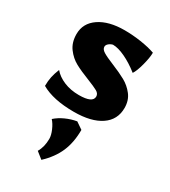

<svg xmlns="http://www.w3.org/2000/svg" viewBox="-171 -503 757 857"><g transform="rotate(30 207.0 -74.5)"><path d="M31 -25Q31 -51 35.5 -72Q40 -93 50 -118Q70 -94 104.5 -79.5Q139 -65 182 -65Q253 -65 253 -98Q253 -113 237 -122Q221 -131 183 -146Q139 -163 109.5 -179Q80 -195 58.5 -224Q37 -253 37 -296Q37 -352 85.5 -385Q134 -418 215 -418Q257 -418 300 -411.5Q343 -405 374 -394Q374 -369 363.5 -329Q353 -289 341 -271Q303 -301 266 -318.5Q229 -336 202 -336Q190 -333 181.5 -325.5Q173 -318 173 -309Q173 -296 190 -285.5Q207 -275 244 -260Q288 -242 317 -226Q346 -210 367 -183Q388 -156 388 -117Q388 -56 338.5 -22.5Q289 11 200 11Q93 11 31 -25ZM148 242Q166 212 166 170Q166 152 155.5 127.5Q145 103 131 88Q151 70 178.5 57.5Q206 45 235 40L270 64Q270 128 249 177Q228 226 182 269Z"/></g></svg>

Font: Mirza
Style: Bold
Weight: 700
Designer: Arabic design by Kourosh Beigpour, Latin design by Eduardo Tunni, engineering by Lasse Fister
Version: Version 1.0010g